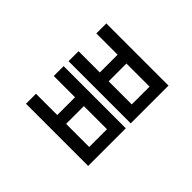

<svg xmlns="http://www.w3.org/2000/svg" viewBox="-63 -762 1046 1046"><g transform="rotate(-45 460.0 -239.5)"><path d="M160 -479H237V-315H374V-479H450V0H160ZM237 -247V-69H374V-247ZM488 -479H565V-315H702V-479H779V0H488ZM565 -247V-69H702V-247Z"/></g></svg>

Font: hexlkorean05
Style: Book
Weight: 400
Designer: Jelle Bosma - Monotype Design Team
Foundry: Monotype Imaging Inc.
Version: Version 2.003